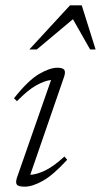

<svg xmlns="http://www.w3.org/2000/svg" viewBox="-20 -690 378 720"><path d="M44 -25 171.5 -390Q147.5 -387.5 116 -370Q84.5 -352.5 43.5 -310.5L32.5 -321.5Q86 -389 126.5 -412.5Q167 -436 195 -436Q216 -436 221.2 -427.8Q226.5 -419.5 220 -401L93.5 -34.5Q117 -35.5 148.5 -50.2Q180 -65 221.5 -103L232 -91Q179.5 -33.5 140.5 -11.8Q101.5 10 73 10Q48.5 10 43 2Q37.5 -6 44 -25ZM90 -504.5 242.5 -670H286.5L338.5 -504.5H318L253.5 -618L118 -504.5Z"/></svg>

Font: Newsreader 16pt Light
Style: Italic
Weight: 300
Italic angle: -17°
Designer: Hugues Gentile
Foundry: Production Type
Version: Version 1.003; ttfautohint (v1.8.3)